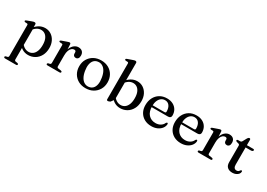

<svg xmlns="http://www.w3.org/2000/svg" viewBox="5 -1727 4096 2948"><g transform="rotate(30 2053.0 -253.0)"><path d="M199 -450.5V-389.5L203 -380.5V163.5Q203 177 208 184Q213 191 223 193L257 198.5Q266.5 200.5 270.8 205Q275 209.5 275 216.5Q275 224 269.2 228.5Q263.5 233 252 233H59Q47.5 233 42 228.5Q36.5 224 36.5 216.5Q36.5 210 40.8 205.5Q45 201 53.5 198.5L77.5 193.5Q87 191 92.2 184.2Q97.5 177.5 97.5 163.5V-379Q97.5 -390.5 93.5 -395.5Q89.5 -400.5 81 -401.5L47 -403Q38.5 -404.5 34.8 -408.2Q31 -412 31 -417.5Q31 -424 35.2 -428Q39.5 -432 51 -436.5L129.5 -466Q145 -472 154.8 -474.2Q164.5 -476.5 172.5 -476.5Q186 -476.5 192.5 -469.5Q199 -462.5 199 -450.5ZM178 -331 161.5 -357Q200 -415.5 251.2 -448Q302.5 -480.5 363 -480.5Q422 -480.5 468.2 -450.2Q514.5 -420 541.2 -367Q568 -314 568 -245.5Q568 -166 536.8 -108.5Q505.5 -51 452.5 -19.8Q399.5 11.5 335 11.5Q275.5 11.5 228.5 -17.8Q181.5 -47 153 -101L178 -126.5Q204 -81.5 240 -58Q276 -34.5 317.5 -34.5Q357 -34.5 388.5 -56.2Q420 -78 438.2 -122.2Q456.5 -166.5 456.5 -233Q456.5 -296.5 439 -339Q421.5 -381.5 391 -403.2Q360.5 -425 321.5 -425Q280.5 -425 244.2 -401.5Q208 -378 178 -331Z M803.5 -261Q803.5 -332.5 824.5 -381.2Q845.5 -430 879.2 -455.2Q913 -480.5 951 -480.5Q996 -480.5 1021.2 -455.5Q1046.5 -430.5 1046.5 -386.5Q1046.5 -352 1031.8 -334.2Q1017 -316.5 993.5 -316.5Q970 -316.5 957 -329.5Q944 -342.5 944 -366V-383.5Q944 -400 936 -408.2Q928 -416.5 910 -416.5Q888 -416.5 867.5 -399.5Q847 -382.5 834 -348.2Q821 -314 821 -261.5ZM815.5 -450.5 821 -334V-69.5Q821 -57 827 -50.2Q833 -43.5 847 -42L892 -35.5Q902 -34 907.2 -29.5Q912.5 -25 912.5 -17Q912.5 -9 906.5 -4.5Q900.5 0 889 0H677Q665.5 0 660 -4.5Q654.5 -9 654.5 -16.5Q654.5 -23 658.8 -27.5Q663 -32 671.5 -34.5L695 -39.5Q705 -42 710.2 -48.8Q715.5 -55.5 715.5 -69.5V-378.5Q715.5 -389.5 711.5 -394.8Q707.5 -400 699 -401L665 -402.5Q656.5 -403.5 652.8 -407.2Q649 -411 649 -416.5Q649 -423.5 653.5 -427.8Q658 -432 669 -436L750 -464.5Q769.5 -472 779.2 -474.2Q789 -476.5 795 -476.5Q804.5 -476.5 809.2 -470.5Q814 -464.5 815.5 -450.5Z M1356.5 -480.5Q1430.5 -480.5 1486.8 -449Q1543 -417.5 1574.5 -362Q1606 -306.5 1606 -233.5Q1606 -163.5 1573.8 -108Q1541.5 -52.5 1484.8 -20.5Q1428 11.5 1353 11.5Q1279.5 11.5 1223.5 -20Q1167.5 -51.5 1135.8 -107.2Q1104 -163 1104 -235Q1104 -306.5 1136.2 -361.8Q1168.5 -417 1225.2 -448.8Q1282 -480.5 1356.5 -480.5ZM1392 -32Q1433.5 -38 1459.8 -66Q1486 -94 1494.8 -141.8Q1503.5 -189.5 1492.5 -254Q1482 -319 1457 -362Q1432 -405 1396.2 -424.2Q1360.5 -443.5 1318 -437Q1276 -431 1250 -402.8Q1224 -374.5 1215.2 -327Q1206.5 -279.5 1217.5 -214.5Q1228 -149.5 1253 -106.5Q1278 -63.5 1313.8 -44.5Q1349.5 -25.5 1392 -32Z M1835.5 -711.5V-62.5L1792 -3Q1774.5 5 1766.5 8Q1758.5 11 1750.5 11Q1741 11 1735.5 5.8Q1730 0.5 1730 -10.5V-640Q1730 -651.5 1726 -656.5Q1722 -661.5 1713.5 -662.5L1679.5 -664Q1671 -665.5 1667.2 -669Q1663.5 -672.5 1663.5 -678.5Q1663.5 -685 1667.8 -689.2Q1672 -693.5 1683.5 -697.5L1766 -726.5Q1782.5 -732.5 1792.2 -735Q1802 -737.5 1809 -737.5Q1822.5 -737.5 1829 -730.5Q1835.5 -723.5 1835.5 -711.5ZM1810.5 -331 1794 -357.5Q1832.5 -416 1883.8 -448.2Q1935 -480.5 1995 -480.5Q2054.5 -480.5 2100.8 -450.2Q2147 -420 2173.8 -367Q2200.5 -314 2200.5 -245.5Q2200.5 -166.5 2169.2 -108.8Q2138 -51 2085 -19.8Q2032 11.5 1967.5 11.5Q1908 11.5 1861 -17.8Q1814 -47 1785.5 -101L1810.5 -126.5Q1836.5 -81.5 1872.5 -58Q1908.5 -34.5 1950 -34.5Q1989.5 -34.5 2021 -56.2Q2052.5 -78 2070.8 -122.2Q2089 -166.5 2089 -233Q2089 -296.5 2071.5 -339Q2054 -381.5 2023.5 -403.2Q1993 -425 1954 -425Q1913 -425 1876.8 -401.5Q1840.5 -378 1810.5 -331Z M2723.5 -292.5Q2723.5 -269.5 2709.8 -257.2Q2696 -245 2669.5 -245H2349.5V-277.5H2590Q2615 -277.5 2615 -299.5Q2615 -366 2586.2 -403.5Q2557.5 -441 2509 -441Q2470.5 -441 2441.5 -419.2Q2412.5 -397.5 2396.2 -357.8Q2380 -318 2380 -264.5Q2380 -165 2427.8 -113.5Q2475.5 -62 2552.5 -62Q2602 -62 2638.5 -84.2Q2675 -106.5 2690.5 -143Q2696.5 -151.5 2701 -154.8Q2705.5 -158 2710.5 -158Q2717.5 -158 2720.5 -152Q2723.5 -146 2723.5 -138Q2720.5 -97 2693.8 -63Q2667 -29 2622.2 -8.8Q2577.5 11.5 2520.5 11.5Q2450 11.5 2396.2 -18Q2342.5 -47.5 2312.2 -101Q2282 -154.5 2282 -226Q2282 -299.5 2311.2 -356.8Q2340.5 -414 2394.5 -447.2Q2448.5 -480.5 2522.5 -480.5Q2584 -480.5 2629.2 -456.5Q2674.5 -432.5 2699 -390.2Q2723.5 -348 2723.5 -292.5Z M3246.5 -292.5Q3246.5 -269.5 3232.8 -257.2Q3219 -245 3192.5 -245H2872.5V-277.5H3113Q3138 -277.5 3138 -299.5Q3138 -366 3109.2 -403.5Q3080.5 -441 3032 -441Q2993.5 -441 2964.5 -419.2Q2935.5 -397.5 2919.2 -357.8Q2903 -318 2903 -264.5Q2903 -165 2950.8 -113.5Q2998.5 -62 3075.5 -62Q3125 -62 3161.5 -84.2Q3198 -106.5 3213.5 -143Q3219.5 -151.5 3224 -154.8Q3228.5 -158 3233.5 -158Q3240.5 -158 3243.5 -152Q3246.5 -146 3246.5 -138Q3243.5 -97 3216.8 -63Q3190 -29 3145.2 -8.8Q3100.5 11.5 3043.5 11.5Q2973 11.5 2919.2 -18Q2865.5 -47.5 2835.2 -101Q2805 -154.5 2805 -226Q2805 -299.5 2834.2 -356.8Q2863.5 -414 2917.5 -447.2Q2971.5 -480.5 3045.5 -480.5Q3107 -480.5 3152.2 -456.5Q3197.5 -432.5 3222 -390.2Q3246.5 -348 3246.5 -292.5Z M3481.5 -261Q3481.5 -332.5 3502.5 -381.2Q3523.5 -430 3557.2 -455.2Q3591 -480.5 3629 -480.5Q3674 -480.5 3699.2 -455.5Q3724.5 -430.5 3724.5 -386.5Q3724.5 -352 3709.8 -334.2Q3695 -316.5 3671.5 -316.5Q3648 -316.5 3635 -329.5Q3622 -342.5 3622 -366V-383.5Q3622 -400 3614 -408.2Q3606 -416.5 3588 -416.5Q3566 -416.5 3545.5 -399.5Q3525 -382.5 3512 -348.2Q3499 -314 3499 -261.5ZM3493.5 -450.5 3499 -334V-69.5Q3499 -57 3505 -50.2Q3511 -43.5 3525 -42L3570 -35.5Q3580 -34 3585.2 -29.5Q3590.5 -25 3590.5 -17Q3590.5 -9 3584.5 -4.5Q3578.5 0 3567 0H3355Q3343.5 0 3338 -4.5Q3332.5 -9 3332.5 -16.5Q3332.5 -23 3336.8 -27.5Q3341 -32 3349.5 -34.5L3373 -39.5Q3383 -42 3388.2 -48.8Q3393.5 -55.5 3393.5 -69.5V-378.5Q3393.5 -389.5 3389.5 -394.8Q3385.5 -400 3377 -401L3343 -402.5Q3334.5 -403.5 3330.8 -407.2Q3327 -411 3327 -416.5Q3327 -423.5 3331.5 -427.8Q3336 -432 3347 -436L3428 -464.5Q3447.5 -472 3457.2 -474.2Q3467 -476.5 3473 -476.5Q3482.5 -476.5 3487.2 -470.5Q3492 -464.5 3493.5 -450.5Z M3811.5 -428.5 3785 -435.5Q3772.5 -439 3767.8 -443.5Q3763 -448 3763 -454.5Q3763 -462 3768.5 -466.2Q3774 -470.5 3783.5 -470.5H3815.5Q3828.5 -470.5 3836.8 -474.8Q3845 -479 3851.5 -490.5L3891 -563Q3898.5 -574.5 3906 -579.8Q3913.5 -585 3921.5 -585Q3930.5 -585 3935.2 -579.8Q3940 -574.5 3940 -564.5V-124Q3940 -89.5 3954.2 -71.5Q3968.5 -53.5 3994 -53.5Q4012.5 -53.5 4022.8 -59.5Q4033 -65.5 4038.8 -73.8Q4044.5 -82 4049.8 -88.2Q4055 -94.5 4062.5 -94.5Q4069 -94.5 4072.5 -90.5Q4076 -86.5 4076 -77Q4076 -55.5 4060.5 -36Q4045 -16.5 4017.5 -4Q3990 8.5 3955 8.5Q3899.5 8.5 3867 -20.2Q3834.5 -49 3834.5 -107V-399.5Q3834.5 -412 3829.2 -418.5Q3824 -425 3811.5 -428.5ZM3892.5 -430.5V-470.5H4050Q4060.5 -470.5 4066 -466.5Q4071.5 -462.5 4071.5 -455Q4071.5 -444.5 4060.8 -437.5Q4050 -430.5 4027.5 -430.5Z"/></g></svg>

Font: Fraunces 10pt
Style: Regular
Weight: 400
Version: Version 1.000;[b76b70a41]